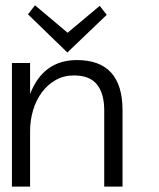

<svg xmlns="http://www.w3.org/2000/svg" viewBox="-20 -687 586 707"><path d="M431.2 0H363.8V-280.8Q363.8 -341.8 337.4 -375.5Q311 -409.2 252 -409.2Q214.8 -409.2 184.8 -392.1Q154.8 -375 133.8 -346.4Q112.8 -317.9 101.8 -281Q90.8 -244.1 90.8 -204.1V0H23.9V-455.1H90.8V-340.8Q139.2 -465.8 263.2 -465.8Q431.2 -465.8 431.2 -280.8ZM373 -632.3 228 -493.7 83 -634.3 108.9 -667.5 229 -566.4 347.2 -665.5Z"/></svg>

Font: Anonymous Pro
Style: Regular
Weight: 400
Monospace: yes
Designer: Mark Simonson
Version: Version 1.003